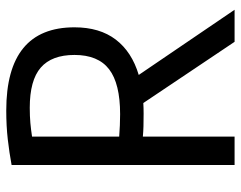

<svg xmlns="http://www.w3.org/2000/svg" viewBox="-100 -688 788 629"><g transform="rotate(-90 294.5 -374.0)"><path d="M68 0V-730.5Q108 -738 151.8 -743Q195.5 -748 246.5 -748Q519 -748 519 -524.5Q519 -442 478.8 -389.2Q438.5 -336.5 363 -314L576.5 0H471.5L271 -299Q254.5 -298 236.5 -298Q211.5 -298 194.5 -298.5Q177.5 -299 161 -300.5V0ZM234.5 -375Q334.5 -375 381.5 -411Q428.5 -447 428.5 -524.5Q428.5 -599 387 -635Q345.5 -671 255.5 -671Q227.5 -671 205.5 -669Q183.5 -667 161 -663.5V-378Q182 -376.5 198.2 -375.8Q214.5 -375 234.5 -375Z"/></g></svg>

Font: Encode Sans Condensed Medium
Style: Regular
Weight: 500
Width: 3
Designer: Multiple Designers
Foundry: Impallari Type
Version: Version 3.000; ttfautohint (v1.8.3) -l 8 -r 50 -G 200 -x 14 